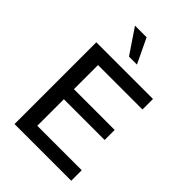

<svg xmlns="http://www.w3.org/2000/svg" viewBox="-257 -1002 1109 1109"><g transform="rotate(45 297.5 -447.0)"><path d="M79 0V-668H542V-582H179V-385H512V-303H179V-86H542V0ZM271 -743 169 -894H264L336 -743Z"/></g></svg>

Font: Gantari Medium
Style: Regular
Weight: 500
Designer: Anugrah Pasau
Foundry: Lafontype
Version: Version 1.000; ttfautohint (v1.8.4.7-5d5b)